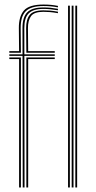

<svg xmlns="http://www.w3.org/2000/svg" viewBox="-20 -825 422 845"><path d="M80 0 79.2 -579H21V-586H79.2L79 -701Q78.8 -749.5 100 -770.9Q121.2 -792.2 171 -792.2Q188 -792.2 202.5 -790.8Q217 -789.2 235 -786.2V-779.8Q216 -782.8 201.6 -784.2Q187.2 -785.8 171 -785.8Q125.8 -785.8 106.2 -766Q86.8 -746.2 87 -701L87.2 -586H221V-579H87.2L88 0ZM64 0V-565H21V-572H72V0ZM96 0V-572H221V-565H104V0ZM21 -593V-600H64L63 -701Q62.5 -752.2 85.2 -778.6Q108 -805 171 -805Q189.8 -805 204.5 -803.6Q219.2 -802.2 235 -799V-792.5Q218.2 -795.8 203.5 -797.1Q188.8 -798.5 171 -798.5Q116.5 -798.5 93.5 -775.6Q70.5 -752.8 71 -701L72 -593ZM96 -593 95 -701Q94.8 -739.8 110.9 -759.6Q127 -779.5 171 -779.5Q184.8 -779.5 199.8 -778.4Q214.8 -777.2 235 -773.5V-767Q214.8 -770.5 199.9 -771.8Q185 -773 171 -773Q130.2 -773 116.5 -754Q102.8 -735 103 -701L104 -600H221V-593ZM311.5 0V-800H319.5V0ZM279.5 0V-800H287.5V0ZM295.5 0V-800H303.5V0Z"/></svg>

Font: Big Shoulders Inline Text Thin
Style: Regular
Weight: 100
Designer: Patric King
Foundry: XO Type Co
Version: Version 2.002